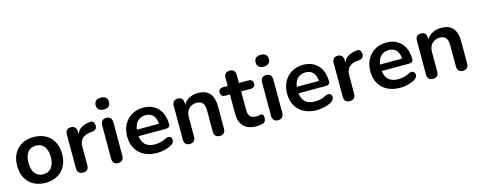

<svg xmlns="http://www.w3.org/2000/svg" viewBox="-33 -1387 5121 2063"><g transform="rotate(-15 2527.5 -355.5)"><path d="M288 10C439 10 538 -88 538 -245C538 -401 439 -499 288 -499C136 -499 38 -401 38 -245C38 -88 136 10 288 10ZM288 -85C213 -85 164 -139 164 -245C164 -351 213 -404 288 -404C362 -404 412 -351 412 -245C412 -139 362 -85 288 -85Z M705 8C746 8 768 -15 768 -56V-263C768 -339 809 -381 891 -389L913 -391C949 -395 968 -416 965 -450C962 -485 945 -502 917 -499C839 -492 787 -462 763 -403V-434C763 -475 741 -497 702 -497C663 -497 641 -475 641 -434V-56C641 -15 663 8 705 8Z M1095 -589C1143 -589 1169 -613 1169 -655C1169 -698 1143 -721 1095 -721C1048 -721 1021 -698 1021 -655C1021 -613 1048 -589 1095 -589ZM1095 7C1136 7 1158 -18 1158 -61V-428C1158 -472 1135 -496 1095 -496C1055 -496 1033 -472 1033 -428V-61C1033 -18 1055 7 1095 7Z M1529 10C1581 10 1647 -4 1694 -33C1754 -70 1720 -153 1651 -114C1612 -92 1565 -85 1531 -85C1441 -85 1390 -128 1381 -216H1683C1714 -216 1731 -229 1731 -253C1731 -405 1645 -499 1506 -499C1363 -499 1261 -395 1261 -244C1261 -88 1363 10 1529 10ZM1511 -414C1582 -414 1622 -370 1627 -288H1381C1391 -366 1437 -414 1511 -414Z M1892 8C1933 8 1955 -15 1955 -56V-275C1955 -351 2002 -401 2075 -401C2135 -401 2163 -368 2163 -292V-56C2163 -15 2186 8 2226 8C2266 8 2288 -15 2288 -56V-298C2288 -434 2232 -499 2115 -499C2045 -499 1985 -469 1952 -413V-434C1952 -475 1930 -497 1891 -497C1852 -497 1830 -475 1830 -434V-56C1830 -15 1852 8 1892 8Z M2639 10C2660 10 2693 5 2710 -1C2733 -9 2740 -31 2740 -58C2740 -92 2728 -101 2712 -100C2698 -99 2681 -93 2659 -93C2596 -93 2570 -125 2570 -189V-395H2676C2708 -395 2726 -412 2726 -442C2726 -472 2708 -489 2676 -489H2570V-580C2570 -621 2548 -643 2508 -643C2468 -643 2445 -621 2445 -580V-489H2393C2361 -489 2343 -472 2343 -442C2343 -412 2361 -395 2393 -395H2445V-182C2445 -56 2508 10 2639 10Z M2874 -589C2922 -589 2948 -613 2948 -655C2948 -698 2922 -721 2874 -721C2827 -721 2800 -698 2800 -655C2800 -613 2827 -589 2874 -589ZM2874 7C2915 7 2937 -18 2937 -61V-428C2937 -472 2914 -496 2874 -496C2834 -496 2812 -472 2812 -428V-61C2812 -18 2834 7 2874 7Z M3308 10C3360 10 3426 -4 3473 -33C3533 -70 3499 -153 3430 -114C3391 -92 3344 -85 3310 -85C3220 -85 3169 -128 3160 -216H3462C3493 -216 3510 -229 3510 -253C3510 -405 3424 -499 3285 -499C3142 -499 3040 -395 3040 -244C3040 -88 3142 10 3308 10ZM3290 -414C3361 -414 3401 -370 3406 -288H3160C3170 -366 3216 -414 3290 -414Z M3673 8C3714 8 3736 -15 3736 -56V-263C3736 -339 3777 -381 3859 -389L3881 -391C3917 -395 3936 -416 3933 -450C3930 -485 3913 -502 3885 -499C3807 -492 3755 -462 3731 -403V-434C3731 -475 3709 -497 3670 -497C3631 -497 3609 -475 3609 -434V-56C3609 -15 3631 8 3673 8Z M4234 10C4286 10 4352 -4 4399 -33C4459 -70 4425 -153 4356 -114C4317 -92 4270 -85 4236 -85C4146 -85 4095 -128 4086 -216H4388C4419 -216 4436 -229 4436 -253C4436 -405 4350 -499 4211 -499C4068 -499 3966 -395 3966 -244C3966 -88 4068 10 4234 10ZM4216 -414C4287 -414 4327 -370 4332 -288H4086C4096 -366 4142 -414 4216 -414Z M4597 8C4638 8 4660 -15 4660 -56V-275C4660 -351 4707 -401 4780 -401C4840 -401 4868 -368 4868 -292V-56C4868 -15 4891 8 4931 8C4971 8 4993 -15 4993 -56V-298C4993 -434 4937 -499 4820 -499C4750 -499 4690 -469 4657 -413V-434C4657 -475 4635 -497 4596 -497C4557 -497 4535 -475 4535 -434V-56C4535 -15 4557 8 4597 8Z"/></g></svg>

Font: Nunito
Style: Bold
Weight: 700
Designer: Vernon Adams
Foundry: Vernon Adams
Version: Version 3.602